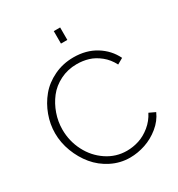

<svg xmlns="http://www.w3.org/2000/svg" viewBox="-212 -1055 1114 1199"><g transform="rotate(-30 345.0 -455.5)"><path d="M356 -827.1V-917H401.9V-827.1ZM379.9 -713.9Q471.2 -713.9 539.6 -671.6Q607.9 -629.4 642.1 -559.1L600.1 -535.2Q576.2 -582 538.1 -612.5Q500 -643.1 460.2 -655Q420.4 -667 376 -667Q311 -667 256.6 -639.6Q202.1 -612.3 167.7 -567.9Q133.3 -523.4 114.3 -468.8Q95.2 -414.1 95.2 -356.9Q95.2 -273.9 132.3 -201.4Q169.4 -128.9 235.1 -85Q300.8 -41 378.9 -41Q423.8 -41 466.8 -54.9Q509.8 -68.8 549.6 -101.3Q589.4 -133.8 612.8 -180.2L657.2 -159.2Q634.8 -107.9 587.9 -69.6Q541 -31.2 485.8 -12.7Q430.7 5.9 375 5.9Q304.7 5.9 241.9 -25.9Q179.2 -57.6 136.5 -109.4Q93.8 -161.1 68.8 -226.8Q43.9 -292.5 43.9 -359.9Q43.9 -424.8 66.9 -487.5Q89.8 -550.3 131.6 -600.8Q173.3 -651.4 238.3 -682.6Q303.2 -713.9 379.9 -713.9Z"/></g></svg>

Font: Rawline Light
Style: Regular
Weight: 300
Designer: Matt McInerney, Pablo Impallari, Rodrigo Fuenzalida
Foundry: Matt McInerney, Pablo Impallari, Rodrigo Fuenzalida
Version: Version 4.020;PS 004.020;hotconv 1.0.88;makeotf.lib2.5.64775